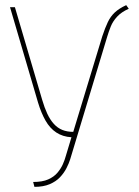

<svg xmlns="http://www.w3.org/2000/svg" viewBox="-20 -528 541 747"><path d="M481 -494 471 -508Q443 -495 426.5 -479.5Q410 -464 399.5 -442Q389 -420 378 -387L265 -15Q241 -15 222.5 -22.5Q204 -30 189.5 -46Q175 -62 164 -85.5Q153 -109 144 -140L38 -500H19L128 -129Q140 -89 157 -59Q174 -29 199 -12.5Q224 4 258 6L236 79Q232 94 224.5 111Q217 128 203.5 144Q190 160 167.5 170Q145 180 109 180L114 199Q149 199 173.5 188.5Q198 178 213.5 161.5Q229 145 238.5 126.5Q248 108 253 92L397 -385Q403 -405 411 -425Q419 -445 435.5 -463Q452 -481 481 -494Z"/></svg>

Font: Advent Pro Thin
Style: Regular
Weight: 250
Version: Version 3.000